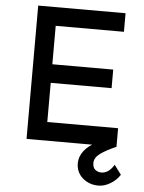

<svg xmlns="http://www.w3.org/2000/svg" viewBox="-62 -773 778 1040"><g transform="rotate(5 327.5 -253.5)"><path d="M103 -725H578V-624H207V-415H538V-314H207V-101H592V0H103ZM513 218Q462 218 426.5 187Q391 156 391 106Q391 71 415.5 39Q440 7 480 -10L592 0Q539 23 507 46Q475 69 475 98Q475 124 489.5 135Q504 146 522 146Q562 146 591 98L629 149Q610 179 577.5 198.5Q545 218 513 218Z"/></g></svg>

Font: Reem Kufi
Style: Regular
Weight: 400
Designer: Khaled Hosny
Version: Version 1.6